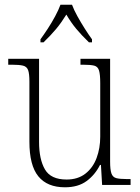

<svg xmlns="http://www.w3.org/2000/svg" viewBox="-20 -786 595 816"><path d="M256 10Q181 10 143 -36.5Q105 -83 105 -184V-439Q105 -473 99.5 -488Q94 -503 78 -507Q62 -511 30 -511H15V-536H146V-183Q146 -109 171 -66Q196 -23 263 -23Q311 -23 343 -48Q375 -73 390.5 -114.5Q406 -156 406 -205V-433Q406 -469 401 -486Q396 -503 380.5 -507Q365 -511 332 -511H322V-536H448V-99Q448 -65 453.5 -49Q459 -33 474 -29Q489 -25 518 -25H535V0H414L409 -85H405Q384 -43 348 -16.5Q312 10 256 10ZM152 -619Q166 -638 183 -664Q200 -690 214.5 -717Q229 -744 237 -766H286Q294 -744 309 -717Q324 -690 340.5 -664Q357 -638 371 -619V-606H358Q326 -637 304 -663.5Q282 -690 262 -724Q241 -690 219 -663.5Q197 -637 165 -606H152Z"/></svg>

Font: Noto Serif Lao SemiCondensed ExtraLight
Style: Regular
Weight: 200
Width: 4
Designer: Monotype Design Team
Foundry: Monotype Imaging Inc.
Version: Version 2.003; ttfautohint (v1.8.4.7-5d5b)